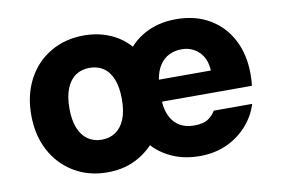

<svg xmlns="http://www.w3.org/2000/svg" viewBox="-63 -637 1102 753"><g transform="rotate(-10 488.0 -260.5)"><path d="M309 12Q235 12 176.5 -23Q118 -58 85.5 -119.5Q53 -181 53 -261Q53 -341 85.5 -402.5Q118 -464 176.5 -498.5Q235 -533 310 -533Q366 -533 413 -513Q460 -493 492 -456Q525 -493 572 -513Q619 -533 677 -533Q754 -533 810.5 -499.5Q867 -466 897.5 -407Q928 -348 928 -271Q928 -261 927.5 -249Q927 -237 925 -224H567Q569 -190 582 -164Q595 -138 618.5 -124Q642 -110 675 -110Q712 -110 731 -122.5Q750 -135 761 -154H914Q900 -108 866.5 -70Q833 -32 785 -10Q737 12 677 12Q619 12 571.5 -8Q524 -28 491 -64Q457 -28 411.5 -8Q366 12 309 12ZM309 -118Q341 -118 364.5 -134Q388 -150 401 -181.5Q414 -213 414 -261Q414 -308 401.5 -340Q389 -372 365.5 -388Q342 -404 310 -404Q278 -404 254.5 -388Q231 -372 218 -340Q205 -308 205 -261Q205 -213 218 -181.5Q231 -150 254.5 -134Q278 -118 309 -118ZM570 -311H777Q775 -359 747 -386Q719 -413 678 -413Q651 -413 628.5 -402Q606 -391 591 -368.5Q576 -346 570 -311Z"/></g></svg>

Font: DM Sans 10pt Black
Style: Regular
Weight: 900
Version: Version 4.004;gftools[0.9.30]